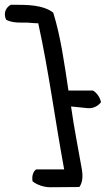

<svg xmlns="http://www.w3.org/2000/svg" viewBox="-92 -679 445 808"><path d="M45 84C62 98 91 109 120 109C162 109 201 108 242 108C255 90 258 64 252 31C236 -61 220 -138 207 -231C215 -230 228 -229 275 -224C302 -221 323 -235 333 -249C329 -270 314 -290 299 -298H196C179 -412 163 -527 132 -626C87 -659 27 -659 -46 -659C-63 -651 -81 -627 -66 -596C-48 -586 -23 -583 3 -584C28 -585 45 -581 69 -581C113 -381 140 -172 178 34H60C48 42 41 62 45 84Z"/></svg>

Font: Snowfall
Style: OpObl
Weight: 400
Designer: Jasper
Foundry: Cannot Into Space Fonts
Version: Version 0.9